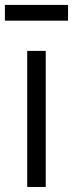

<svg xmlns="http://www.w3.org/2000/svg" viewBox="-28 -742 290 762"><path d="M242 -660V-722.5H-8.5V-660ZM153.5 0V-540H80V0Z"/></svg>

Font: Manrope
Style: Regular
Weight: 400
Designer: Mikhail Sharanda
Foundry: Mikhail Sharanda
Version: Version 4.505